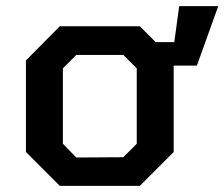

<svg xmlns="http://www.w3.org/2000/svg" viewBox="-20 -609 735 629"><path d="M176 0 65 -111V-411L176 -523H438L490 -471H551L567 -589H695L625 -394H549V-111L438 0ZM230 -93 384 -94 428 -138V-385L384 -429H230L186 -385V-138Z"/></svg>

Font: Tomorrow Medium
Style: Regular
Weight: 500
Designer: Tony de Marco, Monica Rizzolli
Foundry: Just in Type
Version: Version 2.002